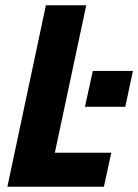

<svg xmlns="http://www.w3.org/2000/svg" viewBox="-20 -708 524 728"><path d="M302 -303 332 -439H484L455 -303ZM8 0 154 -688H307L188 -129H402L374 0Z"/></svg>

Font: Saira SemiCondensed
Style: Bold Italic
Weight: 700
Width: 4
Italic angle: -12°
Designer: Hector Gatti with collaboration of the Omnibus-Type team
Foundry: Omnibus-Type
Version: Version 1.101